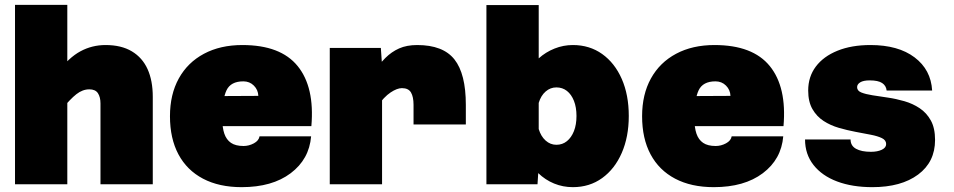

<svg xmlns="http://www.w3.org/2000/svg" viewBox="-20 -761 3940 793"><path d="M395 0V-334Q395 -360 384.5 -376Q374 -392 349 -392Q321 -392 295.5 -372Q270 -352 234 -308L220 -464Q264 -523 312 -549Q360 -575 416 -575Q481 -575 524.5 -549Q568 -523 589.5 -475.5Q611 -428 611 -361V0ZM42 0V-741H258V0Z M978 12Q885 12 818.5 -23Q752 -58 717 -123.5Q682 -189 682 -281Q682 -371 718.5 -437Q755 -503 822.5 -539Q890 -575 981 -575Q1139 -575 1209.5 -488Q1280 -401 1266 -240H848L850 -364L1047 -365Q1046 -390 1028.5 -407.5Q1011 -425 985 -425Q933 -425 915.5 -388Q898 -351 898 -271Q898 -234 906.5 -209Q915 -184 934 -171Q953 -158 986 -158Q1008 -158 1028.5 -169Q1049 -180 1052 -198H1265Q1257 -103 1180.5 -45.5Q1104 12 978 12Z M1688 -247V-328Q1688 -361 1677.5 -379Q1667 -397 1640 -397Q1620 -397 1593 -379Q1566 -361 1537 -320L1519 -462Q1546 -496 1571.5 -521.5Q1597 -547 1628.5 -561Q1660 -575 1703 -575Q1810 -575 1857 -515.5Q1904 -456 1904 -328V-247ZM1342 0V-563H1553L1558 -490V0Z M2346 -575Q2415 -575 2467 -538Q2519 -501 2548 -435Q2577 -369 2577 -282Q2577 -196 2548 -129.5Q2519 -63 2467 -25.5Q2415 12 2346 12Q2305 12 2268.5 -3Q2232 -18 2203 -46L2200 0H1989V-740H2205V-520Q2234 -546 2270.5 -560.5Q2307 -575 2346 -575ZM2278 -163Q2303 -163 2321.5 -178Q2340 -193 2350.5 -219.5Q2361 -246 2361 -282Q2361 -318 2350.5 -344.5Q2340 -371 2321.5 -385.5Q2303 -400 2278 -400Q2253 -400 2233.5 -383Q2214 -366 2205 -336V-228Q2214 -198 2233.5 -180.5Q2253 -163 2278 -163Z M2928 12Q2835 12 2768.5 -23Q2702 -58 2667 -123.5Q2632 -189 2632 -281Q2632 -371 2668.5 -437Q2705 -503 2772.5 -539Q2840 -575 2931 -575Q3089 -575 3159.5 -488Q3230 -401 3216 -240H2798L2800 -364L2997 -365Q2996 -390 2978.5 -407.5Q2961 -425 2935 -425Q2883 -425 2865.5 -388Q2848 -351 2848 -271Q2848 -234 2856.5 -209Q2865 -184 2884 -171Q2903 -158 2936 -158Q2958 -158 2978.5 -169Q2999 -180 3002 -198H3215Q3207 -103 3130.5 -45.5Q3054 12 2928 12Z M3583 12Q3500 12 3437.5 -11.5Q3375 -35 3340 -79.5Q3305 -124 3305 -185H3493Q3493 -159 3515.5 -146.5Q3538 -134 3577 -134Q3604 -134 3622 -142.5Q3640 -151 3640 -166Q3640 -182 3622.5 -190.5Q3605 -199 3576.5 -204.5Q3548 -210 3513.5 -216.5Q3479 -223 3444.5 -233Q3410 -243 3381.5 -261.5Q3353 -280 3335.5 -310.5Q3318 -341 3318 -387Q3318 -444 3349.5 -486Q3381 -528 3439 -551.5Q3497 -575 3575 -575Q3690 -575 3757.5 -524Q3825 -473 3830 -387H3642Q3640 -407 3623.5 -418Q3607 -429 3572 -429Q3546 -429 3533 -421Q3520 -413 3520 -401Q3520 -386 3537.5 -379Q3555 -372 3583.5 -367.5Q3612 -363 3646.5 -358Q3681 -353 3715.5 -343Q3750 -333 3778.5 -314Q3807 -295 3824.5 -263.5Q3842 -232 3842 -183Q3842 -92 3772 -40Q3702 12 3583 12Z"/></svg>

Font: Azeret Mono Thin Black
Style: Regular
Weight: 900
Version: Version 1.002